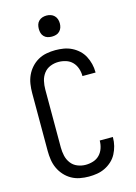

<svg xmlns="http://www.w3.org/2000/svg" viewBox="-140 -1021 779 1102"><g transform="rotate(-15 250.0 -470.0)"><path d="M247 8Q221 8 194.5 3Q168 -2 145 -15Q122 -28 104 -48Q86 -68 75 -92Q64 -116 60 -142.5Q56 -169 56 -195V-540Q56 -566 60 -592.5Q64 -619 75 -643Q86 -667 104 -687Q122 -707 145 -720Q168 -733 194.5 -738Q221 -743 247 -743Q272 -743 296.5 -739Q321 -735 343.5 -724Q366 -713 384.5 -696Q403 -679 414.5 -657Q426 -635 432 -611Q438 -587 438 -562Q438 -561 438 -560.5Q438 -560 438 -559H360Q360 -559 360 -559.5Q360 -560 360 -561Q360 -583 352.5 -605Q345 -627 329.5 -643Q314 -659 292 -666Q270 -673 247 -673Q222 -673 198.5 -663.5Q175 -654 160 -634Q145 -614 139.5 -589.5Q134 -565 134 -540V-195Q134 -170 139.5 -145.5Q145 -121 160 -101Q175 -81 198.5 -71.5Q222 -62 247 -62Q270 -62 292 -69Q314 -76 329.5 -92Q345 -108 352.5 -130Q360 -152 360 -174Q360 -175 360 -175.5Q360 -176 360 -176H438Q438 -175 438 -174.5Q438 -174 438 -173Q438 -148 432 -124Q426 -100 414.5 -78Q403 -56 384.5 -39Q366 -22 343.5 -11Q321 0 296.5 4Q272 8 247 8ZM250 -823Q237 -823 225 -826.5Q213 -830 204 -839Q195 -848 191.5 -860Q188 -872 188 -885Q188 -898 191.5 -910Q195 -922 204 -931Q213 -940 225 -944Q237 -948 250 -948Q263 -948 275 -944Q287 -940 296 -931Q305 -922 309 -910Q313 -898 313 -885Q313 -872 309 -860Q305 -848 296 -839Q287 -830 275 -826.5Q263 -823 250 -823Z"/></g></svg>

Font: Zed Mono
Style: Regular
Weight: 400
Monospace: yes
Designer: Belleve Invis
Foundry: Belleve Invis
Version: Version 1.0.0; ttfautohint (v1.8.4)